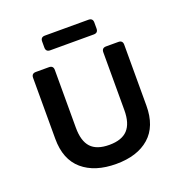

<svg xmlns="http://www.w3.org/2000/svg" viewBox="-120 -749 829 871"><g transform="rotate(-20 294.0 -314.0)"><path d="M296 15Q193 15 133.5 -36Q74 -87 74 -187V-481Q74 -502 95 -502H158Q179 -502 179 -481V-202Q179 -138 207 -107.5Q235 -77 296 -77Q356 -77 384.5 -107.5Q413 -138 413 -202V-481Q413 -502 434 -502H493Q514 -502 514 -481V-187Q514 -87 456 -36Q398 15 296 15ZM190 -572Q169 -572 169 -593V-622Q169 -643 190 -643H400Q421 -643 421 -622V-593Q421 -572 400 -572Z"/></g></svg>

Font: Pitagon Sans Medium
Style: Regular
Weight: 500
Designer: Travis Tran
Foundry: Pitagon
Version: Version 1.001; ttfautohint (v1.8.4.7-5d5b);gftools[0.9.26]